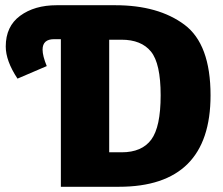

<svg xmlns="http://www.w3.org/2000/svg" viewBox="-20 -715 853 735"><path d="M435 0H213V-565H187Q143 -565 143 -525Q143 -501 159 -462L47 -414Q2 -482 2 -537Q2 -614 57 -654.5Q112 -695 197 -695H421Q586 -695 686 -620.5Q786 -546 786 -350Q786 0 435 0ZM446 -132Q523 -132 559 -180.5Q595 -229 595 -350Q595 -472 558 -517.5Q521 -563 445 -563H398V-132Z"/></svg>

Font: Trujillo ExtraBold
Style: Regular
Weight: 800
Designer: Fira Sans original fonts by bBox Type GmbH, Carrois Corporate GbR, & Edenspiekermann AG / Changes by Cristiano Sobral
Foundry: Fira Sans original fonts by bBox Type GmbH, Carrois Corporate GbR, & Edenspiekermann AG / Changes by Cristiano Sobral
Version: Version 4.301;July 28, 2020;FontCreator 13.0.0.2655 64-bit